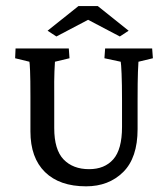

<svg xmlns="http://www.w3.org/2000/svg" viewBox="-20 -624 568 650"><path d="M32.7 -460H212.9L215.3 -426.8L166 -415Q165.5 -407.2 164.3 -381.8Q163.1 -356.4 163.6 -297.4V-190.4Q163.6 -117.2 195.3 -84.2Q227.1 -51.3 281.7 -51.3Q334 -51.3 363.5 -84.7Q393.1 -118.2 393.1 -194.3V-283.7Q393.1 -339.4 391.6 -374.3Q390.1 -409.2 388.7 -415L333.5 -426.8L335.9 -460H495.1L497.6 -426.8L448.7 -415Q448.2 -411.6 447 -380.4Q445.8 -349.1 445.8 -283.7V-187Q445.8 -89.8 397 -41.5Q348.1 6.8 271.5 6.8Q181.6 6.8 132.3 -41.5Q83 -89.8 83 -179.2V-297.4Q83 -356.9 81.8 -384.3Q80.6 -411.6 79.6 -415L31.2 -426.8ZM415.5 -520 385.7 -500.5 253.9 -569.8H302.7L170.9 -500.5L141.1 -520L245.6 -603.5H311Z"/></svg>

Font: Lateef
Style: Regular
Weight: 400
Designer: SIL International
Foundry: SIL International
Version: Version 4.200